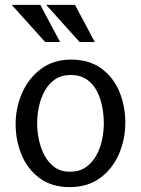

<svg xmlns="http://www.w3.org/2000/svg" viewBox="-20 -753 577 786"><path d="M265 13Q192 13 142.5 -23.5Q93 -60 68.5 -119Q44 -178 44 -245Q44 -312 70.5 -372.5Q97 -433 148 -471Q199 -509 271 -509Q345 -509 394.5 -473Q444 -437 468.5 -378Q493 -319 493 -251Q493 -183 467 -122.5Q441 -62 390 -24.5Q339 13 265 13ZM266 -50Q305 -50 331.5 -68.5Q358 -87 374.5 -117Q391 -147 398 -181.5Q405 -216 405 -248Q405 -281 398.5 -315.5Q392 -350 377 -379.5Q362 -409 335.5 -427.5Q309 -446 270 -446Q231 -446 204.5 -427.5Q178 -409 162 -379Q146 -349 139 -314.5Q132 -280 132 -248Q132 -217 139 -182.5Q146 -148 161.5 -118Q177 -88 203 -69Q229 -50 266 -50ZM287 -733 368 -581H306L169 -733ZM145 -733 226 -581H165L28 -733Z"/></svg>

Font: Rosario Light
Style: Regular
Weight: 300
Designer: Hector Gatti
Foundry: Omnibus Type
Version: Version 1.101; ttfautohint (v1.8.1.43-b0c9)